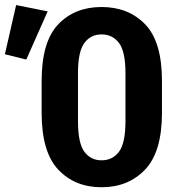

<svg xmlns="http://www.w3.org/2000/svg" viewBox="-33 -748 698 776"><path d="M135.3 -291.5Q135.3 -133.8 202.4 -62.5Q269.5 8.8 377.4 8.8Q485.4 8.8 553.5 -62.7Q621.6 -134.3 621.6 -291.5V-421.4Q621.6 -579.1 554 -649.4Q486.3 -719.7 377.4 -719.7Q269 -719.7 202.1 -649.4Q135.3 -579.1 135.3 -421.4ZM282.2 -451.7Q282.2 -539.6 307.9 -574.2Q333.5 -608.9 377.4 -608.9Q421.9 -608.9 448 -574.2Q474.1 -539.6 474.1 -451.7V-259.3Q474.1 -169.4 448 -134.8Q421.9 -100.1 377.4 -100.1Q333.5 -100.1 307.9 -134.8Q282.2 -169.4 282.2 -259.3ZM73.2 -507.3 159.7 -702.1 32.2 -727.5 -13.2 -528.8Z"/></svg>

Font: Roboto Flex Super Cond Bold
Style: Regular
Weight: 700
Width: 3
Designer: Berlow after Robertson
Foundry: Google
Version: Version 3.000